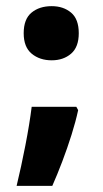

<svg xmlns="http://www.w3.org/2000/svg" viewBox="-20 -475 336 624"><path d="M57 -367Q57 -413 82.5 -434Q108 -455 148 -455Q186 -455 211 -434Q236 -413 236 -367Q236 -322 211 -300.5Q186 -279 148 -279Q109 -279 83 -300.5Q57 -322 57 -367ZM228 -128 234 -117Q226 -80 212.5 -37Q199 6 182.5 49.5Q166 93 150 129H34Q49 67 62.5 -2.5Q76 -72 83 -128Z"/></svg>

Font: Noto Sans Telugu SemiCondensed ExtraBold
Style: Regular
Weight: 800
Width: 4
Designer: Jelle Bosma - Monotype Design Team
Foundry: Monotype Imaging Inc.
Version: Version 2.005; ttfautohint (v1.8.4.7-5d5b)